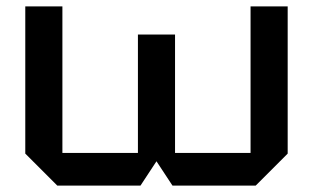

<svg xmlns="http://www.w3.org/2000/svg" viewBox="-20 -580 978 600"><path d="M527 -472V-102H763V-560H879V-100L779 0H519L469 -76L419 0H159L59 -100V-560H175V-102H411V-472Z"/></svg>

Font: Tektur Medium
Style: Regular
Weight: 500
Designer: Adam Jagosz
Foundry: Adam Jagosz
Version: Version 1.005;gftools[0.9.30]